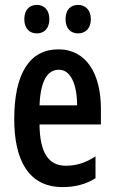

<svg xmlns="http://www.w3.org/2000/svg" viewBox="-20 -752 477 782"><path d="M79 -674C79 -635 101 -616 130 -616C160 -616 181 -636 181 -674C181 -711 160 -732 130 -732C101 -732 79 -713 79 -674ZM247 -674C247 -636 268 -616 298 -616C328 -616 350 -636 350 -674C350 -711 328 -732 298 -732C268 -732 247 -713 247 -674ZM218 -551C99 -551 38 -450 38 -267C38 -103 94 10 235 10C285 10 329 -1 369 -26V-115C327 -88 290 -77 248 -77C177 -77 142 -131 141 -245H391V-309C391 -451 332 -551 218 -551ZM220 -468C269 -468 294 -406 294 -323H141C145 -423 173 -468 220 -468Z"/></svg>

Font: Noto Sans Display Condensed Medium
Style: Regular
Weight: 500
Width: 3
Designer: Monotype Design Team
Foundry: Monotype Imaging Inc.
Version: Version 1.900